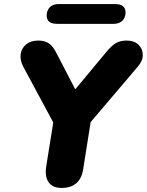

<svg xmlns="http://www.w3.org/2000/svg" viewBox="-20 -913 721 942"><path d="M282 9Q238 9 218.5 -19Q199 -47 207 -98L249 -360L270 -259L94 -586Q77 -619 81.5 -648Q86 -677 108.5 -695.5Q131 -714 168 -714Q199 -714 220 -700Q241 -686 261 -645L363 -448H327L500 -656Q528 -690 549.5 -702Q571 -714 602 -714Q638 -714 659 -694Q680 -674 680.5 -644.5Q681 -615 656 -586L378 -259L432 -360L388 -82Q373 9 282 9ZM261 -796Q209 -796 209 -836Q209 -862 224.5 -877.5Q240 -893 267 -893H544Q596 -893 596 -852Q596 -827 580.5 -811.5Q565 -796 538 -796Z"/></svg>

Font: Nunito ExtraLight Black
Style: Italic
Weight: 900
Italic angle: -9°
Version: Version 3.602